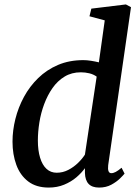

<svg xmlns="http://www.w3.org/2000/svg" viewBox="-20 -837 626 867"><path d="M468.5 -91Q466.5 -73.5 470 -64.2Q473.5 -55 482.5 -55Q492 -55 502.8 -60.8Q513.5 -66.5 529 -79.5L542.5 -53Q537 -46 521.8 -31Q506.5 -16 482.8 -3Q459 10 427.5 10Q396 10 380.2 -6.5Q364.5 -23 363.5 -56V-77.5Q348.5 -56.5 324.8 -36.2Q301 -16 269.5 -3Q238 10 200 10Q143.5 10 107.2 -17.8Q71 -45.5 53.8 -92.5Q36.5 -139.5 36.5 -197.5Q36.5 -248 49.5 -300Q62.5 -352 88.2 -399.5Q114 -447 152.5 -484.5Q191 -522 242 -543.8Q293 -565.5 356.5 -565.5Q372.5 -565.5 391.2 -562.5Q410 -559.5 426.5 -555.5L453 -745L384 -763.5L392.5 -798L548.5 -817L571.5 -804.5ZM416.5 -491Q402 -501.5 383.2 -506Q364.5 -510.5 345 -510.5Q303.5 -510.5 271.8 -491.2Q240 -472 217.2 -439.5Q194.5 -407 179.5 -366.8Q164.5 -326.5 157.8 -284Q151 -241.5 151 -202.5Q151 -158 161 -125Q171 -92 190 -74.5Q209 -57 236 -57Q264 -57 288.5 -69.8Q313 -82.5 332.5 -101.5Q352 -120.5 363.5 -139Z"/></svg>

Font: Merriweather 24pt Medium
Style: Italic
Weight: 500
Italic angle: -7.8°
Version: Version 2.101